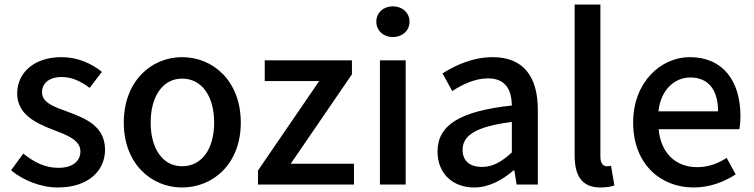

<svg xmlns="http://www.w3.org/2000/svg" viewBox="-20 -817 3340 850"><path d="M236 13C372 13 445 -62 445 -154C445 -258 360 -292 283 -321C223 -343 166 -361 166 -408C166 -446 194 -476 254 -476C300 -476 339 -456 377 -428L431 -499C386 -535 326 -564 252 -564C131 -564 56 -495 56 -403C56 -310 141 -271 214 -243C274 -220 336 -198 336 -147C336 -106 305 -74 238 -74C180 -74 132 -98 83 -137L29 -63C82 -19 160 13 236 13Z M786 13C924 13 1046 -92 1046 -274C1046 -458 924 -564 786 -564C650 -564 528 -458 528 -274C528 -92 650 13 786 13ZM786 -81C701 -81 647 -158 647 -274C647 -391 701 -469 786 -469C874 -469 928 -391 928 -274C928 -158 874 -81 786 -81Z M1122 0H1547V-92H1267L1538 -488V-550H1152V-458H1393L1122 -62Z M1662 0H1776V-550H1662ZM1719 -653C1761 -653 1793 -681 1793 -721C1793 -761 1761 -789 1719 -789C1678 -789 1646 -761 1646 -721C1646 -681 1678 -653 1719 -653Z M2079 13C2145 13 2204 -20 2254 -63H2257L2267 0H2361V-331C2361 -477 2298 -564 2161 -564C2073 -564 1996 -528 1939 -492L1982 -414C2029 -444 2083 -470 2141 -470C2222 -470 2245 -414 2246 -350C2017 -325 1917 -264 1917 -146C1917 -49 1984 13 2079 13ZM2114 -78C2065 -78 2028 -100 2028 -154C2028 -215 2083 -257 2246 -277V-142C2201 -101 2162 -78 2114 -78Z M2638 13C2666 13 2686 9 2700 4L2685 -83C2675 -81 2671 -81 2666 -81C2652 -81 2638 -92 2638 -123V-797H2524V-129C2524 -40 2555 13 2638 13Z M3051 13C3123 13 3186 -12 3237 -45L3197 -118C3157 -92 3115 -77 3066 -77C2971 -77 2905 -140 2896 -245H3253C3256 -258 3258 -281 3258 -303C3258 -459 3180 -564 3034 -564C2905 -564 2783 -453 2783 -274C2783 -93 2902 13 3051 13ZM2895 -324C2905 -420 2967 -474 3036 -474C3116 -474 3159 -419 3159 -324Z"/></svg>

Font: Kinto Sans Med
Style: Regular
Weight: 500
Designer: Authors: Ryoko NISHIZUKA  (kana & ideographs); Paul D. Hunt (Latin, Greek & Cyrillic); Wenlong ZHANG  (bopomofo); Sandol
Foundry: Adobe Systems Incorporated, ookami Inc.
Version: Version 0.001